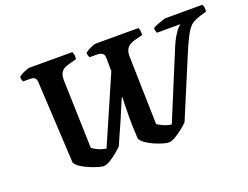

<svg xmlns="http://www.w3.org/2000/svg" viewBox="-108 -925 1482 1146"><g transform="rotate(-20 633.0 -352.0)"><path d="M375 0Q365 0 341.5 -7Q318 -14 291 -25Q264 -36 241 -51Q218 -66 208 -83L180 -606Q179 -624 170 -632Q161 -640 139 -640H96Q94 -644 91 -652Q88 -660 89 -671Q94 -677 108 -684.5Q122 -692 137 -698Q152 -704 159 -704H432Q435 -698 438 -687Q441 -676 438 -657L390 -644Q373 -640 358.5 -632Q344 -624 335.5 -608.5Q327 -593 327 -564L340 -129Q348 -123 363 -114.5Q378 -106 395.5 -100.5Q413 -95 427 -93L612 -518L611 -605Q610 -623 598.5 -631.5Q587 -640 565 -640H518Q516 -644 513 -652.5Q510 -661 510 -671Q517 -677 530.5 -684.5Q544 -692 559 -698Q574 -704 581 -704H852Q855 -698 857.5 -686.5Q860 -675 858 -657L807 -644Q791 -640 776.5 -631.5Q762 -623 753 -607.5Q744 -592 744 -564L755 -129Q762 -125 775 -117.5Q788 -110 806 -103.5Q824 -97 842 -95L1022 -530Q1037 -564 1051 -587Q1065 -610 1077 -623Q1089 -636 1096 -640H946Q944 -645 941.5 -653Q939 -661 939 -671Q948 -678 966.5 -685.5Q985 -693 1002.5 -698.5Q1020 -704 1026 -704H1258Q1262 -698 1264.5 -687Q1267 -676 1264 -658L1222 -646Q1196 -638 1177 -626.5Q1158 -615 1142.5 -593Q1127 -571 1109.5 -534Q1092 -497 1068 -439L918 -81Q904 -67 880.5 -48Q857 -29 833 -15Q809 -1 791 0Q777 0 753 -7Q729 -14 702.5 -25.5Q676 -37 654 -52Q632 -67 623 -83Q622 -91 621.5 -101.5Q621 -112 620.5 -125.5Q620 -139 619 -154Q618 -169 618 -186.5Q618 -204 618 -224Q618 -273 619 -305Q620 -337 621 -349H617Q609 -331 600 -310Q591 -289 581.5 -266Q572 -243 562 -220Q552 -197 541.5 -173.5Q531 -150 520.5 -127Q510 -104 501 -81Q486 -66 463.5 -47.5Q441 -29 418 -15Q395 -1 375 0Z"/></g></svg>

Font: Texturina 12pt ExtraBold
Style: Italic
Weight: 800
Italic angle: -11°
Designer: Guillermo Torres Carreño
Foundry: Omnibus-Type
Version: Version 1.002